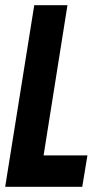

<svg xmlns="http://www.w3.org/2000/svg" viewBox="-30 -720 392 740"><path d="M-10 0 102 -700H230L138 -121H307L287 0Z"/></svg>

Font: Georama Condensed
Style: Bold Italic
Weight: 700
Width: 3
Italic angle: -9°
Designer: Jean-Baptiste Levee
Foundry: Production Type
Version: Version 1.000